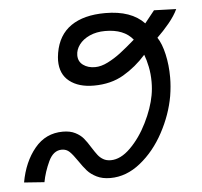

<svg xmlns="http://www.w3.org/2000/svg" viewBox="-45 -602 690 656"><g transform="rotate(-5 300.0 -273.5)"><path d="M203 -60Q188 -82 177.2 -92.5Q166.5 -103 150.5 -103Q121.5 -103 105 -67.8Q88.5 -32.5 82 2.5L12.5 -2.5Q25 -72.5 62.8 -118.2Q100.5 -164 159.5 -164Q184.5 -164 201.8 -155.2Q219 -146.5 229.5 -134Q240 -121.5 252.5 -101Q263 -84.5 270.5 -74.8Q278 -65 288.8 -58.8Q299.5 -52.5 314.5 -52.5Q348.5 -52.5 382.2 -86Q416 -119.5 440.2 -168.5Q464.5 -217.5 472.5 -261.5Q476.5 -283 476.5 -307Q476.5 -334.5 471.5 -359Q466.5 -383.5 459.5 -401.5Q425 -362.5 381.5 -337Q338 -311.5 279 -311.5Q227 -311.5 195.8 -336Q164.5 -360.5 164.5 -407Q164.5 -417.5 167 -433.5Q177.5 -494.5 221.5 -524.8Q265.5 -555 339 -555Q428 -555 472.5 -508L506 -550L582 -547.5Q571.5 -525 551 -500.2Q530.5 -475.5 509.5 -455.5Q524 -434 532.5 -396.5Q541 -359 541 -317Q541 -286 535.5 -253Q524.5 -190.5 492 -130Q459.5 -69.5 411.2 -30.8Q363 8 308 8Q280.5 8 261 -1.8Q241.5 -11.5 229.5 -25Q217.5 -38.5 203 -60ZM428.5 -456Q398 -494 333.5 -494Q303.5 -494 280.2 -483.5Q257 -473 244.2 -455.8Q231.5 -438.5 231.5 -419.5Q231.5 -398 248 -386Q264.5 -374 288.5 -374Q309.5 -374 332.8 -385.8Q356 -397.5 377 -413.5Q398 -429.5 428.5 -456Z"/></g></svg>

Font: JuliaMono Light
Style: Italic
Weight: 300
Italic angle: -9°
Monospace: yes
Designer: cormullion
Foundry: corm
Version: Version 0.054; ttfautohint (v1.8.4)